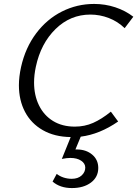

<svg xmlns="http://www.w3.org/2000/svg" viewBox="-20 -687 697 975"><path d="M458 -667Q514 -667 565.5 -650Q617 -633 657 -602L613 -544Q578 -578 532.5 -595.5Q487 -613 439 -613Q337 -613 262 -539.5Q187 -466 162 -348Q153 -306 153 -268Q153 -203 178 -152Q203 -101 249.5 -72.5Q296 -44 360 -44Q410 -44 453 -63Q496 -82 543 -120L580 -70Q486 -5 390 7L363 72H370Q417 72 448 98Q479 124 479 166Q479 212 442 240Q405 268 345 268Q285 268 247 235L268 196Q283 208 303 214.5Q323 221 344 221Q376 221 394.5 204Q413 187 413 164Q413 143 392 129Q371 115 337 115Q319 115 294 120L339 9Q257 8 197.5 -26Q138 -60 107 -119Q76 -178 76 -254Q76 -297 87 -347Q109 -445 163.5 -517.5Q218 -590 294.5 -628.5Q371 -667 458 -667Z"/></svg>

Font: LXGW Bright GB
Style: Italic
Weight: 400
Italic angle: -12°
Designer: Christian Thalmann (Catharsis Fonts)
Foundry: LXGW / Christian Thalmann (Catharsis Fonts) / Fontworks Inc.
Version: Version 5.510